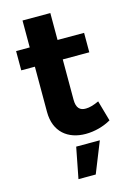

<svg xmlns="http://www.w3.org/2000/svg" viewBox="-133 -726 691 1020"><g transform="rotate(-15 213.0 -216.5)"><path d="M407 -30 375 -143C347 -130 323 -123 303 -123C270 -122 251 -140 251 -185V-407H397V-514H251V-662H98V-514H23V-408H98V-159C98 -48 171 7 267 7C317 7 367 -7 407 -30ZM167 229H262L330 59H200Z"/></g></svg>

Font: Juman SemiBold
Style: Regular
Weight: 600
Designer: Bandar Raffah (Arabic) Julieta Ulanovsky (Latin)
Foundry: Caramella
Version: Version 5.022;PS 005.022;hotconv 1.0.88;makeotf.lib2.5.64775